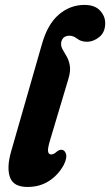

<svg xmlns="http://www.w3.org/2000/svg" viewBox="-20 -752 448 782"><path d="M324 -732Q366 -732 387.2 -709.2Q408.5 -686.5 408.5 -657.5Q408.5 -621 384.8 -601.5Q361 -582 333.5 -582Q310.5 -582 294.8 -594.2Q279 -606.5 263 -606.5Q234 -606.5 229 -578Q227.5 -563.5 235.2 -550.2Q243 -537 252 -521.2Q261 -505.5 264.5 -483.8Q268 -462 258.5 -430.5L184.5 -183Q173.5 -147 175.8 -135Q178 -123 188 -123Q193.5 -123 199 -125.5Q204.5 -128 212 -135Q222 -142.5 231 -142Q243.5 -141.5 248.8 -125.2Q254 -109 239.5 -80Q217.5 -39.5 179.8 -15Q142 9.5 92 9.5Q35 9.5 20.8 -29.5Q6.5 -68.5 25 -134L151 -573Q174 -654 220 -693Q266 -732 324 -732Z"/></svg>

Font: Fraunces 144pt SuperSoft
Style: Bold Italic
Weight: 700
Italic angle: -16°
Version: Version 1.000;[0bf87f6ff]